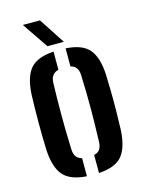

<svg xmlns="http://www.w3.org/2000/svg" viewBox="-117 -838 685 915"><g transform="rotate(-15 225.5 -380.0)"><path d="M42 -162Q41 -186.5 40.2 -222Q39.5 -257.5 39.5 -297Q39.5 -336.5 40.2 -373.5Q41 -410.5 42 -438.5Q47 -524.5 81.2 -563.5Q115.5 -602.5 196 -607.5V-518Q158 -508 156.5 -465Q154 -394.5 154 -307.8Q154 -221 157.5 -135.5Q158.5 -91 196 -81.5V7.5Q115 2.5 80.8 -37.5Q46.5 -77.5 42 -162ZM255.5 7.5V-81.5Q276 -86.5 284.5 -99.8Q293 -113 294 -134.5Q297 -224 297.2 -301.2Q297.5 -378.5 294 -466Q292.5 -509.5 255.5 -518.5V-607.5Q338 -602.5 371.2 -562.2Q404.5 -522 409 -438.5Q410.5 -403 411.2 -352.2Q412 -301.5 411.2 -250.5Q410.5 -199.5 409 -162Q404 -77.5 370.8 -37.5Q337.5 2.5 255.5 7.5ZM174.5 -640 87.5 -768H172L255.5 -640Z"/></g></svg>

Font: Big Shoulders Stencil Text
Style: Bold
Weight: 700
Designer: Patric King
Foundry: XO Type Co
Version: Version 1.000